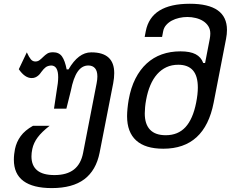

<svg xmlns="http://www.w3.org/2000/svg" viewBox="-20 -780 1244 1007"><path d="M251.5 206.5Q153.3 206.5 103 169.4Q52.7 132.3 52.7 57.6Q52.7 43.5 54.4 28.6Q56.2 13.7 58.6 1.5Q66.4 -35.6 88.4 -65.9Q110.4 -96.2 152.8 -120.1H240.2Q199.2 -88.4 177.7 -59.6Q156.2 -30.8 149.4 1.5Q145 22.9 145 40Q145 88.4 174.8 113.3Q204.6 138.2 265.6 138.2Q330.6 138.2 367.7 109.1Q404.8 80.1 416 21L486.8 -343.3Q488.8 -353.5 489.7 -362.1Q490.7 -370.6 490.7 -378.9Q490.7 -407.7 478.3 -422.1Q465.8 -436.5 443.4 -436.5Q409.7 -436.5 387.2 -404.1Q364.7 -371.6 351.6 -304.2L328.1 -210H263.2L277.3 -304.2Q281.2 -325.7 283.2 -343.3Q285.2 -360.8 285.2 -375Q285.2 -435.5 249 -436.5Q231 -435.5 220.2 -427.7Q209.5 -419.9 197.3 -403.3Q194.3 -398.9 189.9 -393.3Q185.5 -387.7 179.2 -382.6Q172.9 -377.4 164.8 -374Q156.7 -370.6 146 -370.6Q110.4 -370.6 78.6 -417L120.6 -505.4Q132.3 -480 141.8 -468.8Q151.4 -457.5 165.5 -457.5Q178.2 -457.5 187.7 -464.8Q197.3 -472.2 207 -481.9Q216.8 -491.7 227.8 -498.8Q238.8 -505.9 258.3 -505.9Q289.6 -505.9 305.2 -483.9Q320.8 -461.9 329.6 -416H339.4Q391.1 -505.4 458 -505.4H459.5Q579.1 -505.4 579.1 -396.5Q579.1 -371.6 573.7 -343.3L502.4 21Q483.9 113.8 422.1 160.2Q360.4 206.5 251.5 206.5Z M836.4 0Q741.7 0 694.1 -43.5Q646.5 -86.9 646.5 -170.4Q646.5 -188.5 648.7 -210.9Q650.9 -233.4 654.8 -256.3Q666 -319.8 690.2 -367.4Q714.4 -415 749.3 -447Q784.2 -479 828.9 -494.9Q873.5 -510.7 926.3 -510.7Q977.5 -510.7 1006.1 -495.6Q1034.7 -480.5 1045.9 -449.7H1055.7L1080.1 -575.7Q1083 -591.8 1083 -604Q1083 -626 1072.8 -642.3Q1062.5 -658.7 1045.7 -669.4Q1028.8 -680.2 1007.1 -685.5Q985.4 -690.9 962.9 -690.9Q940.9 -690.9 919.7 -686Q898.4 -681.2 881.1 -671.9Q863.8 -662.6 851.6 -648.7Q839.4 -634.8 835.9 -616.7L830.1 -586.4H738.8L744.6 -616.7Q758.8 -689 816.4 -724.6Q874 -760.3 975.6 -760.3Q1170.4 -760.3 1170.4 -623Q1170.4 -612.3 1169.2 -600.3Q1168 -588.4 1165.5 -575.7L1100.6 -241.7Q1053.7 0 836.4 0ZM849.1 -70.8Q913.6 -70.8 952.6 -113Q991.7 -155.3 1008.8 -241.7Q1017.6 -286.1 1017.6 -320.8Q1017.6 -381.8 991.7 -411.1Q965.8 -440.4 915 -440.4Q880.9 -440.4 853.3 -427.7Q825.7 -415 804.4 -391.1Q783.2 -367.2 768.8 -333.5Q754.4 -299.8 746.6 -257.3Q742.7 -236.8 741 -218Q739.3 -199.2 739.3 -185.1Q739.3 -128.9 766.8 -99.9Q794.4 -70.8 849.1 -70.8Z"/></svg>

Font: Hack
Style: Italic
Weight: 400
Italic angle: -11°
Monospace: yes
Designer: Christopher Simpkins
Foundry: Christopher Simpkins
Version: Version 2.019; ttfautohint (v1.4.1) -l 4 -r 80 -G 350 -x 0 -